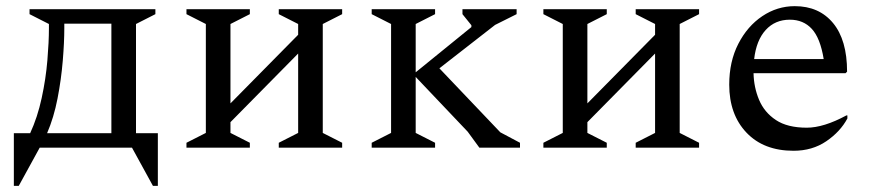

<svg xmlns="http://www.w3.org/2000/svg" viewBox="-20 -480 2824 624"><path d="M78 -47Q102 -99 115.5 -161.5Q129 -224 134 -284Q139 -344 139 -388V-402L76 -434V-450H485V-434L422 -402V-47H493V124H477L409 0H109L41 124H25V-47ZM342 -47V-403H189V-388Q189 -343 184 -282.5Q179 -222 167 -160Q155 -98 133 -47Z M649 -402 586 -434V-450H792V-434L729 -402V-144L949 -367V-402L886 -434V-450H1092V-434L1029 -402V-48L1092 -16V0H886V-16L949 -48V-306L729 -83V-48L792 -16V0H586V-16L649 -48Z M1538 0 1500 -52 1331 -230V-48L1394 -16V0H1188V-16L1251 -48V-402L1188 -434V-450H1394V-434L1331 -402V-245L1512 -392V-398L1483 -434V-450H1659V-434L1589 -399L1408 -258L1606 -50L1670 -16V0Z M1809 -402 1746 -434V-450H1952V-434L1889 -402V-144L2109 -367V-402L2046 -434V-450H2252V-434L2189 -402V-48L2252 -16V0H2046V-16L2109 -48V-306L1889 -83V-48L1952 -16V0H1746V-16L1809 -48Z M2559 10Q2462 10 2406 -49Q2350 -108 2350 -205Q2350 -280 2379.5 -337.5Q2409 -395 2457.5 -427.5Q2506 -460 2563 -460Q2642 -460 2687.5 -405Q2733 -350 2733 -247L2728 -242H2429Q2430 -196 2447 -155.5Q2464 -115 2501.5 -90Q2539 -65 2602 -65Q2657 -65 2731 -105H2734V-95Q2711 -52 2665.5 -21Q2620 10 2559 10ZM2547 -416Q2499 -416 2468.5 -382.5Q2438 -349 2431 -288H2657Q2646 -356 2618.5 -386Q2591 -416 2547 -416Z"/></svg>

Font: Spectral
Style: Regular
Weight: 400
Designer: Jean-Baptiste Levee
Foundry: Production Type
Version: Version 2.001